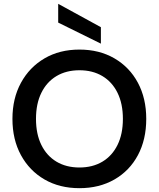

<svg xmlns="http://www.w3.org/2000/svg" viewBox="-20 -971 830 1003"><path d="M395 12Q291 12 212.5 -33.5Q134 -79 89.5 -160.5Q45 -242 45 -350Q45 -457 89.5 -538.5Q134 -620 212.5 -666Q291 -712 395 -712Q499 -712 578 -666Q657 -620 700.5 -538.5Q744 -457 744 -350Q744 -242 700.5 -160.5Q657 -79 578 -33.5Q499 12 395 12ZM395 -96Q464 -96 515 -126.5Q566 -157 594 -214Q622 -271 622 -350Q622 -429 594 -486Q566 -543 515 -573.5Q464 -604 395 -604Q326 -604 275 -573.5Q224 -543 196 -486Q168 -429 168 -350Q168 -271 196 -214Q224 -157 275 -126.5Q326 -96 395 -96ZM507 -743 284 -853V-951L507 -829Z"/></svg>

Font: DM Sans 24pt SemiBold
Style: Regular
Weight: 600
Designer: Colophon Foundry, Jonny Pinhorn
Foundry: Colophon Foundry
Version: Version 4.004;gftools[0.9.30]